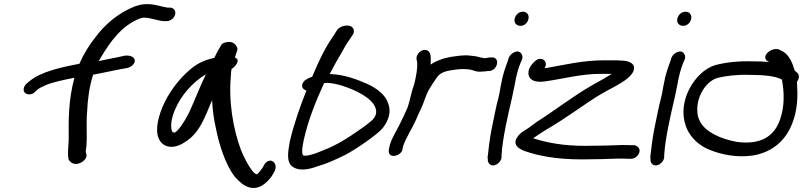

<svg xmlns="http://www.w3.org/2000/svg" viewBox="-20 -766 3914 936"><path d="M778 -663H793C811 -663 830 -678 834 -696C838 -713 827 -729 808 -729H796C765 -733 740 -746 696 -746C676 -746 658 -742 635 -734C556 -702 491 -647 445 -584C415 -547 388 -503 367 -455C281 -439 181 -417 126 -372L109 -358C103 -352 98 -345 96 -336C92 -318 105 -306 122 -306C131 -306 141 -309 148 -315V-316L164 -330C169 -335 183 -342 203 -351C236 -365 287 -376 343 -387C313 -279 314 -177 315 -90C315 -65 310 -30 312 -6L314 9C314 14 323 23 327 26C356 47 402 18 402 -9L399 -21C397 -27 399 -37 401 -51C406 -113 399 -160 405 -225C407 -277 415 -343 434 -402C480 -410 536 -423 558 -427C581 -432 612 -432 627 -449C651 -473 630 -499 590 -495L549 -486C527 -482 502 -477 461 -468C463 -473 468 -477 470 -483C519 -566 575 -642 662 -676C671 -679 677 -680 681 -680C715 -680 743 -666 778 -663Z M1125 -485C1129 -498 1134 -514 1138 -526C1136 -542 1119 -569 1083 -560C1071 -558 1065 -554 1060 -549C1052 -536 1036 -508 1025 -484C969 -472 933 -451 901 -422C851 -379 800 -312 771 -242C745 -177 734 -113 763 -75C785 -46 831 -39 881 -73C954 -117 979 -196 1014 -278C1016 -234 1022 -187 1032 -143C1048 -61 1079 37 1125 96C1148 122 1170 140 1194 147C1247 163 1285 119 1304 94L1317 72C1343 25 1287 -12 1262 49L1248 68C1244 73 1234 85 1231 84L1230 83H1229C1225 82 1214 74 1203 57C1187 35 1171 4 1155 -34C1117 -136 1093 -270 1106 -402C1106 -413 1107 -421 1109 -430C1123 -437 1158 -475 1125 -485ZM984 -404C954 -344 930 -277 902 -218C883 -178 843 -118 830 -120C829 -120 826 -120 822 -121C808 -140 814 -188 833 -231C862 -300 918 -365 984 -404Z M1474 -325C1444 -250 1413 -163 1393 -77C1385 -29 1372 27 1411 50C1443 69 1490 59 1527 45C1573 32 1621 10 1665 -12C1708 -34 1820 -109 1847 -143C1861 -162 1871 -181 1876 -201C1881 -221 1880 -241 1873 -260C1861 -302 1819 -335 1768 -358C1722 -378 1659 -403 1589 -405H1587C1606 -442 1628 -480 1648 -514C1659 -534 1669 -553 1682 -570L1701 -599L1702 -600C1705 -607 1706 -615 1704 -623C1693 -653 1638 -643 1623 -619L1606 -592C1564 -532 1534 -469 1502 -392C1487 -386 1469 -380 1459 -366C1444 -343 1459 -328 1474 -325ZM1560 -361C1564 -361 1571 -362 1577 -362C1595 -361 1618 -357 1642 -350C1711 -329 1789 -291 1809 -244C1814 -231 1815 -221 1813 -212C1811 -203 1807 -193 1796 -182C1785 -171 1759 -151 1718 -123C1676 -94 1646 -76 1625 -65C1602 -53 1584 -44 1562 -36C1529 -22 1499 -9 1470 -7H1469C1459 -6 1453 -8 1453 -30C1453 -47 1458 -67 1461 -85C1483 -182 1520 -274 1560 -361Z M1967 -242C1954 -212 1939 -180 1924 -151C1909 -122 1889 -90 1880 -58L1876 -38C1873 -24 1877 -6 1898 -6C1917 -6 1935 -18 1941 -33L1945 -53C1959 -95 1989 -139 2010 -186V-187C2021 -215 2039 -245 2048 -275C2055 -295 2064 -317 2073 -332L2089 -358L2108 -386C2123 -409 2146 -419 2183 -424L2204 -427C2225 -430 2250 -430 2271 -427C2286 -425 2301 -414 2328 -417C2338 -417 2348 -418 2360 -420H2368C2410 -427 2418 -491 2375 -486H2367C2359 -484 2352 -484 2340 -482C2339 -482 2337 -483 2334 -484L2318 -487C2310 -489 2304 -491 2297 -492L2271 -495C2237 -499 2204 -492 2180 -489H2179L2148 -482H2147C2122 -474 2096 -464 2079 -451C2080 -474 2084 -510 2065 -519C2038 -534 2005 -501 2011 -476C2012 -467 2014 -465 2014 -456C2015 -433 2010 -403 2003 -371C2000 -358 1996 -345 1993 -336L1992 -335C1988 -318 1984 -305 1980 -289L1976 -272C1973 -261 1967 -243 1967 -242Z M2517 -640C2536 -640 2552 -654 2556 -673C2561 -693 2549 -709 2529 -709C2509 -709 2493 -693 2489 -675C2484 -655 2498 -640 2517 -640ZM2411 -294C2405 -270 2398 -244 2393 -217L2376 -134C2368 -95 2360 -27 2357 2L2356 3L2358 4V15C2358 22 2363 31 2367 34C2387 53 2424 27 2425 0V-10C2430 -92 2455 -199 2477 -294C2483 -319 2486 -341 2491 -362V-363C2497 -397 2506 -431 2517 -458L2525 -476C2529 -486 2527 -496 2523 -502C2509 -529 2472 -509 2462 -488L2461 -487L2455 -467C2443 -436 2431 -401 2424 -361C2419 -340 2417 -318 2411 -294Z M2642 -370C2728 -382 2811 -406 2909 -406H2962C2951 -399 2936 -389 2921 -381L2864 -349C2769 -294 2681 -225 2597 -172C2580 -160 2567 -150 2555 -141C2538 -130 2512 -118 2498 -91L2497 -90C2479 -51 2524 -36 2539 -29H2540C2605 -6 2694 11 2815 11C2879 11 2949 9 2995 7C3016 7 3032 7 3039 8H3053C3072 10 3093 -6 3097 -24C3102 -44 3086 -55 3074 -58H3058C3048 -59 3033 -59 3011 -59C2963 -57 2895 -55 2831 -55C2724 -55 2644 -71 2579 -92C2597 -104 2615 -117 2638 -131C2684 -157 2740 -194 2785 -225L2854 -272C2895 -299 2925 -317 2968 -339C2999 -357 3052 -383 3068 -419C3081 -454 3051 -467 3021 -470C3009 -471 2998 -471 2986 -472H2924C2817 -472 2725 -448 2646 -435C2643 -434 2640 -434 2635 -434C2656 -466 2619 -498 2586 -466C2572 -453 2547 -424 2559 -394C2570 -367 2606 -364 2642 -370Z M3310 -640C3329 -640 3345 -654 3349 -673C3354 -693 3342 -709 3322 -709C3302 -709 3286 -693 3282 -675C3277 -655 3291 -640 3310 -640ZM3204 -294C3198 -270 3191 -244 3186 -217L3169 -134C3161 -95 3153 -27 3150 2L3149 3L3151 4V15C3151 22 3156 31 3160 34C3180 53 3217 27 3218 0V-10C3223 -92 3248 -199 3270 -294C3276 -319 3279 -341 3284 -362V-363C3290 -397 3299 -431 3310 -458L3318 -476C3322 -486 3320 -496 3316 -502C3302 -529 3265 -509 3255 -488L3254 -487L3248 -467C3236 -436 3224 -401 3217 -361C3212 -340 3210 -318 3204 -294Z M3332 -131C3352 -92 3389 -54 3446 -33C3495 -14 3569 4 3651 -8C3746 -24 3814 -83 3845 -172C3869 -235 3869 -303 3866 -351L3865 -367C3875 -380 3879 -399 3867 -411L3854 -422C3844 -457 3829 -496 3797 -515L3785 -521C3749 -545 3683 -492 3723 -467H3725L3729 -464C3704 -466 3677 -467 3646 -467C3579 -469 3516 -462 3465 -448C3413 -432 3369 -385 3343 -337C3300 -257 3307 -181 3332 -131ZM3477 -386C3518 -396 3574 -403 3629 -401H3630C3704 -401 3758 -396 3792 -378L3793 -372C3802 -319 3807 -252 3782 -181C3754 -103 3691 -59 3574 -74C3489 -89 3420 -124 3394 -171C3386 -186 3381 -200 3380 -216C3372 -291 3420 -369 3477 -386Z"/></svg>

Font: Stray Cat
Style: ExBdExtObl
Weight: 800
Version: Version 1.0